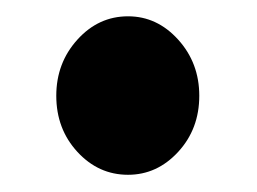

<svg xmlns="http://www.w3.org/2000/svg" viewBox="-20 -535 310 232"><path d="M134.7 -515.3Q169.8 -515.3 195.3 -487.1Q220.8 -458.9 220.8 -419.3Q220.8 -379.2 195.3 -351.5Q169.8 -323.8 134.7 -323.8Q99 -323.8 73.5 -351.5Q48 -379.2 48 -419.3Q48 -458.9 73.5 -487.1Q99 -515.3 134.7 -515.3Z"/></svg>

Font: AKL FREE 002
Style: Regular
Weight: 400
Designer: AKL
Foundry: AKL
Version: Version 1.00;August 17, 2024;FontCreator 13.0.0.2675 64-bit